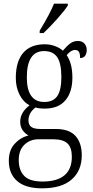

<svg xmlns="http://www.w3.org/2000/svg" viewBox="-20 -785 506 1045"><path d="M28 90Q28 33 59 -1.5Q90 -36 135 -48Q116 -58 103 -76.5Q90 -95 90 -123Q90 -173 141 -212Q107 -229 86.5 -269.5Q66 -310 66 -360Q66 -450 106 -497Q146 -544 224 -544Q254 -544 281 -533.5Q308 -523 322 -509Q343 -534 361.5 -548Q380 -562 404 -562Q427 -562 439.5 -548Q452 -534 452 -513Q452 -493 443 -481Q434 -469 416 -469Q416 -491 410 -502Q404 -513 388 -513Q377 -513 366.5 -506.5Q356 -500 343 -485Q374 -439 374 -363Q374 -284 336 -239Q298 -194 224 -194Q191 -194 173 -200Q135 -171 135 -130Q135 -105 150.5 -94Q166 -83 200 -83H283Q357 -83 391 -45Q425 -7 425 60Q425 144 370 192Q315 240 209 240Q119 240 73.5 200.5Q28 161 28 90ZM314 -365Q314 -440 291.5 -473.5Q269 -507 220 -507Q126 -507 126 -364Q126 -230 221 -230Q270 -230 292 -262.5Q314 -295 314 -365ZM371 68Q371 18 347 -4.5Q323 -27 269 -27H190Q144 -27 113 2.5Q82 32 82 86Q82 141 111.5 172Q141 203 211 203Q371 203 371 68ZM196 -618Q253 -712 274 -765H349V-755Q333 -729 292 -683Q251 -637 217 -605H196Z"/></svg>

Font: Noto Serif NarrowLight
Style: Regular
Weight: 300
Width: 4
Designer: Monotype Design Team
Foundry: Monotype Imaging Inc.
Version: Version 1.001